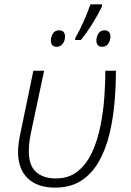

<svg xmlns="http://www.w3.org/2000/svg" viewBox="-20 -858 607 888"><path d="M234.4 9.8Q153.8 9.8 108.6 -33Q63.5 -75.7 63.5 -155.8Q63.5 -192.4 75.7 -248L134.3 -530.8H184.1L124.5 -250.5Q118.2 -221.2 115.7 -199Q113.3 -176.8 113.3 -157.7Q113.3 -92.8 146.7 -62.7Q180.2 -32.7 238.3 -32.7Q298.8 -32.7 340.1 -66.2Q381.3 -99.6 406.5 -155Q431.6 -210.4 444.8 -276.6Q458 -342.8 462.6 -409.4Q467.3 -476.1 467.3 -530.8H516.1Q516.1 -460.9 509.8 -385.7Q503.4 -310.5 486.8 -240.2Q470.2 -169.9 438.7 -113.3Q407.2 -56.6 357.2 -23.4Q307.1 9.8 234.4 9.8ZM327.6 -672.9V-681.2Q346.7 -713.9 366 -757.1Q385.3 -800.3 398.4 -837.9H451.7V-828.6Q435.1 -793.5 408.7 -750.7Q382.3 -708 354 -672.9ZM243.2 -641.6Q215.3 -641.6 215.3 -670.4Q215.3 -687 224.4 -702.4Q233.4 -717.8 253.4 -717.8Q267.6 -717.8 274.2 -709.7Q280.8 -701.7 280.8 -689.5Q280.8 -670.4 270.3 -656Q259.8 -641.6 243.2 -641.6ZM453.1 -641.6Q425.8 -641.6 425.8 -670.4Q425.8 -687 434.8 -702.4Q443.8 -717.8 463.4 -717.8Q477.5 -717.8 484.1 -709.7Q490.7 -701.7 490.7 -689.5Q490.7 -670.4 480.7 -656Q470.7 -641.6 453.1 -641.6Z"/></svg>

Font: Open Sans Light
Style: Italic
Weight: 300
Italic angle: -12°
Designer: Monotype Design Team
Foundry: Monotype Imaging Inc.
Version: Version 3.003; ttfautohint (v1.8.4)